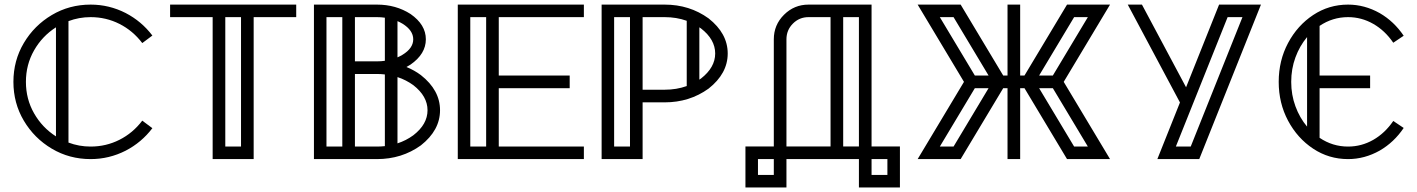

<svg xmlns="http://www.w3.org/2000/svg" viewBox="-20 -701 6244 846"><path d="M379.4 0Q285.6 0 208.3 -45.9Q130.9 -91.8 85 -169.2Q39.1 -246.6 39.1 -340.3Q39.1 -434.1 85 -511.5Q130.9 -588.9 208.3 -634.8Q285.6 -680.7 379.4 -680.7Q460.9 -680.7 533.7 -643.6Q603.5 -607.4 651.4 -544.4L606.9 -511.2Q565.4 -565.9 506.3 -595.7Q447.3 -625.5 379.4 -625.5Q328.1 -625.5 281.7 -607.9V-72.8Q328.1 -55.2 379.4 -55.2Q447.3 -55.2 506.3 -85Q565.4 -114.7 606.9 -169.4L651.4 -136.2Q603.5 -73.2 533.7 -37.1Q460.9 0 379.4 0ZM226.6 -100.1V-580.6Q166 -542 130.1 -479Q94.2 -416 94.2 -340.3Q94.2 -264.6 130.1 -201.7Q166 -138.7 226.6 -100.1Z M1097.7 0H917V-625.5H729.5V-680.7H1285.2V-625.5H1097.7ZM1042 -55.2V-625.5H972.7V-55.2Z M1488.3 -55.2V-625.5H1418.5V-55.2ZM1731.4 -448.2Q1742.7 -453.1 1753.4 -459.5Q1800.8 -488.3 1800.8 -527.8Q1800.8 -567.4 1753.4 -596.7Q1742.7 -603 1731.4 -607.9ZM1675.8 -623Q1659.2 -625.5 1641.1 -625.5H1543.9V-430.7H1641.1Q1659.2 -430.7 1675.8 -433.1ZM1731.4 -69.3Q1769 -81.5 1801.3 -105Q1863.8 -153.3 1863.8 -215.3Q1863.8 -276.9 1801.3 -325.7Q1769 -349.1 1731.4 -361.3ZM1675.8 -373Q1658.7 -375 1641.1 -375H1543.9V-55.2H1641.1Q1658.7 -55.2 1675.8 -57.1ZM1641.1 0H1363.3V-680.7H1641.1Q1724.6 -680.7 1789.1 -639.2Q1856.4 -592.3 1856.4 -527.8Q1856.4 -463.4 1789.1 -416.5Q1780.3 -410.6 1771 -405.8Q1805.7 -391.6 1834.5 -370.1Q1918.9 -303.7 1918.9 -215.3Q1918.9 -127 1834.5 -60.5Q1750.5 0 1641.1 0Z M2552.7 0H1997.1V-680.7H2552.7V-625.5H2177.7V-368.2H2490.2V-312.5H2177.7V-55.2H2552.7ZM2122.1 -55.2V-625.5H2052.2V-55.2Z M2755.9 -55.2V-625.5H2686V-55.2ZM3061.5 -350.1Q3065.4 -352.5 3068.8 -355Q3131.3 -403.8 3131.3 -465.3Q3131.3 -527.3 3068.8 -575.7Q3065.4 -578.1 3061.5 -580.6ZM3005.9 -609.4Q2960.9 -625.5 2908.7 -625.5H2811.5V-305.7H2908.7Q2960.9 -305.7 3005.9 -321.8ZM2811.5 0H2630.9V-680.7H2908.7Q3018.1 -680.7 3102.1 -620.1Q3186.5 -553.7 3186.5 -465.3Q3186.5 -377 3102.1 -310.5Q3018.1 -250 2908.7 -250H2811.5Z M3945.3 125H3764.6V0H3445.3V125H3264.6V-55.7H3389.6V-527.8Q3389.6 -591.3 3434.6 -636Q3479.5 -680.7 3542.5 -680.7H3820.3V-55.7H3945.3ZM3389.6 69.8V0H3319.8V69.8ZM3639.6 -55.7V-625.5H3542.5Q3502 -625.5 3473.6 -596.9Q3445.3 -568.4 3445.3 -527.8V-55.7ZM3764.6 -55.7V-625.5H3695.3V-55.7ZM3890.1 69.8V0H3820.3V69.8Z M4871.1 0H4681.6L4494.1 -312.5H4475.1V0H4419.4V-312.5H4400.4L4212.9 0H4023.4L4227.5 -340.3L4023.4 -680.7H4212.9L4400.4 -368.2H4419.4V-680.7H4475.1V-368.2H4494.1L4681.6 -680.7H4871.1L4667 -340.3ZM4181.6 -55.2 4335.9 -312.5H4275.4L4121.1 -55.2ZM4335.9 -368.2 4181.6 -625.5H4121.1L4275.4 -368.2ZM4619.1 -368.2 4773.4 -625.5H4712.9L4558.6 -368.2ZM4773.4 -55.2 4619.1 -312.5H4558.6L4712.9 -55.2Z M5226.6 -55.2 5454.6 -625.5H5389.2L5161.1 -55.2ZM5264.2 0H5079.6L5179.2 -249.5L4949.2 -680.7H5011.7L5206.1 -316.4L5351.6 -680.7H5536.1Z M5919.9 0Q5835.4 0 5766.1 -45.9Q5696.8 -91.8 5655.5 -169.2Q5614.3 -246.6 5614.3 -340.3Q5614.3 -434.1 5655.5 -511.5Q5696.8 -588.9 5766.1 -634.8Q5835.4 -680.7 5919.9 -680.7Q5992.7 -680.7 6059.6 -643.1Q6122.6 -606.4 6165 -543.5L6119.1 -512.7Q6082.5 -566.4 6030.8 -595.9Q5979 -625.5 5919.9 -625.5Q5851.6 -625.5 5794.4 -586.9V-368.2H6017.1V-312.5H5794.4V-93.8Q5851.6 -55.2 5919.9 -55.2Q5979 -55.2 6030.8 -84.7Q6082.5 -114.3 6119.1 -168L6165 -137.2Q6122.6 -74.2 6059.6 -37.6Q5992.7 0 5919.9 0ZM5739.3 -143.1V-537.6Q5706.5 -498.5 5688 -448Q5669.4 -397.5 5669.4 -340.3Q5669.4 -283.2 5688 -232.7Q5706.5 -182.1 5739.3 -143.1Z"/></svg>

Font: X Company
Style: Regular
Weight: 400
Designer: GGBotNet
Foundry: GGBotNet
Version: 0.90